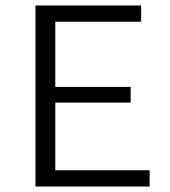

<svg xmlns="http://www.w3.org/2000/svg" viewBox="-20 -678 619 698"><path d="M524 0H109V-658H493V-599H181V-59H524ZM134 -305V-362H455V-305Z"/></svg>

Font: Ysabeau Office
Style: Regular
Weight: 400
Designer: Christian Thalmann (Catharsis Fonts)
Version: Version 2.001;gftools[0.9.30]; featfreeze: tnum,lnum,ss02